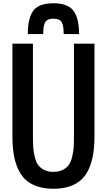

<svg xmlns="http://www.w3.org/2000/svg" viewBox="-20 -1141 651 1170"><path d="M149.4 -933.6Q149.4 -1031.2 183.3 -1076.2Q217.3 -1121.1 305.7 -1121.1Q393.1 -1121.1 427.5 -1075.7Q461.9 -1030.3 461.9 -933.6H368.2Q368.2 -983.4 356.2 -1005.4Q344.2 -1027.3 305.7 -1027.3Q267.1 -1027.3 255.1 -1005.1Q243.2 -982.9 243.2 -933.6ZM555.7 -312.5Q555.7 -252.4 548.3 -204.8Q541 -157.2 523.4 -116.2Q505.9 -75.2 477.8 -48.1Q449.7 -21 406.2 -5.9Q362.8 9.3 305.7 9.3Q248.5 9.3 205.1 -5.9Q161.6 -21 133.5 -48.1Q105.5 -75.2 87.9 -116.2Q70.3 -157.2 63 -204.8Q55.7 -252.4 55.7 -312.5V-875H180.7V-312.5Q180.7 -272 182.4 -244.6Q184.1 -217.3 191.4 -186.3Q198.7 -155.3 211.7 -136.7Q224.6 -118.2 248.3 -106Q272 -93.8 305.7 -93.8Q339.4 -93.8 363 -106Q386.7 -118.2 399.7 -136.7Q412.6 -155.3 419.9 -186.3Q427.2 -217.3 429 -244.6Q430.7 -272 430.7 -312.5V-875H555.7Z"/></svg>

Font: OswaldRegular
Style: Regular
Weight: 400
Designer: vernon adams
Foundry: vernon adams
Version: Version 1.000